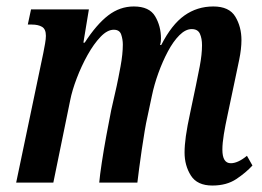

<svg xmlns="http://www.w3.org/2000/svg" viewBox="-20 -565 812 594"><path d="M637 9Q590 9 570.5 -22Q551 -53 551 -93Q551 -115 555 -144Q559 -173 569 -219L586 -300Q591 -323 598 -360Q605 -397 605 -425Q605 -446 598.5 -460.5Q592 -475 573 -475Q554 -475 535 -456Q516 -437 499.5 -406Q483 -375 470 -339Q457 -303 450 -269L436 -203Q432 -186 427.5 -159Q423 -132 418.5 -101.5Q414 -71 410.5 -44Q407 -17 405 0H287Q289 -23 295 -62.5Q301 -102 309 -145.5Q317 -189 324 -224L341 -299Q346 -322 353 -360Q360 -398 360 -427Q360 -443 355 -458Q350 -473 332 -473Q312 -473 291 -451Q270 -429 251 -395Q232 -361 217.5 -323Q203 -285 197 -254L145 0H30L114 -401Q117 -416 119.5 -430.5Q122 -445 122 -454Q122 -475 110 -482Q98 -489 79 -489H66L76 -536H255L238 -433H242Q279 -490 315 -517.5Q351 -545 394 -545Q442 -545 460 -514.5Q478 -484 478 -446Q478 -442 477.5 -436.5Q477 -431 475 -426H479Q511 -489 550.5 -517Q590 -545 640 -545Q689 -545 708 -513.5Q727 -482 727 -441Q727 -414 720 -380Q713 -346 707 -318L684 -209Q677 -177 672.5 -149.5Q668 -122 668 -102Q668 -60 694 -60Q716 -60 744 -83L761 -53Q741 -31 711 -11Q681 9 637 9Z"/></svg>

Font: Noto Serif ExtraCondensed SemiBold
Style: Italic
Weight: 600
Width: 2
Italic angle: -12°
Designer: Monotype Design Team
Foundry: Monotype Imaging Inc.
Version: Version 2.013